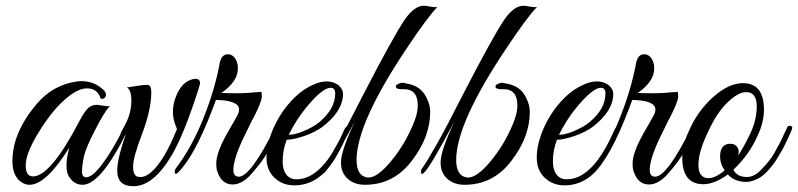

<svg xmlns="http://www.w3.org/2000/svg" viewBox="-20 -638 2764 665"><path d="M279 -24Q297 -24 326 -59Q367 -111 407 -192Q411 -200 416 -202Q424 -205 424 -196Q424 -191 421 -184Q329 2 266 2Q237 2 219 -26Q201 -56 220 -127Q140 2 82 2Q66 2 53 -8Q23 -29 23 -80Q23 -179 108 -279Q157 -336 226 -352Q248 -357 262 -357Q308 -357 340 -325Q350 -314 346 -304Q342 -294 329 -296Q318 -332 281 -332Q238 -332 175 -264Q140 -224 108 -170Q69 -104 69 -65.5Q69 -27 94 -27Q154 -27 251 -211Q270 -248 283 -261.5Q296 -275 316 -275Q318 -275 323.5 -274Q329 -273 336 -272Q343 -271 350 -270.5Q357 -270 361 -271Q342 -252 310 -189Q278 -128 270 -94Q264 -63 264 -43.5Q264 -24 279 -24Z M668 -331Q617 -171 574 -99Q511 7 442 7Q386 7 386 -47Q386 -88 416 -174Q406 -158 400.5 -163.5Q395 -169 398 -177L416 -211Q435 -249 435 -289Q435 -328 419 -335Q479 -345 489 -344Q499 -344 501.5 -336Q504 -328 504 -318Q504 -258 472 -174Q441 -93 441 -62Q441 -48 443.5 -40.5Q446 -33 450 -29.5Q454 -26 458.5 -25.5Q463 -25 468 -25Q494 -25 527 -67Q560 -109 593 -191Q579 -223 579 -247.5Q579 -272 585 -291Q603 -349 642 -362Q649 -365 657 -365Q673 -365 673 -349Z M804 -401Q804 -356 747 -316Q767 -315 800.5 -315Q834 -315 885 -320Q887 -316 887 -304Q887 -298 883.5 -287.5Q880 -277 875 -265.5Q870 -254 864 -242Q858 -230 853 -221Q842 -198 826.5 -167Q811 -136 799 -102Q774 -26 807 -26Q848 -26 931 -193Q938 -206 942.5 -203Q947 -200 947 -195Q947 -190 934 -164Q921 -138 906 -110Q891 -82 859 -45Q822 1 786 1Q747 1 732 -46Q729 -55 729 -73Q729 -91 740 -121Q752 -152 777 -194Q802 -237 805 -244Q808 -251 808 -259Q808 -290 728 -292L716 -260Q652 -93 595 -39Q585 -30 585 -45Q585 -46 587 -52Q644 -127 684 -227Q724 -327 741 -419Q747 -450 769 -450Q791 -450 801 -422Q804 -413 804 -401Z M973 -154Q959 -118 959 -78Q959 -50 971.5 -33.5Q984 -17 1007 -17Q1098 -17 1172 -188Q1179 -203 1189 -202Q1193 -201 1193 -197Q1193 -195 1170 -144Q1147 -96 1125 -66Q1074 4 999 4Q959 4 931 -22Q903 -48 903 -93Q903 -126 915.5 -164Q928 -202 950 -237.5Q972 -273 1002 -302Q1032 -331 1068 -346Q1091 -356 1112 -356Q1133 -356 1151 -344Q1168 -330 1168 -313Q1168 -253 1096 -198Q1085 -190 1069.5 -182Q1054 -174 1034 -167Q995 -154 973 -154ZM1141 -314Q1141 -334 1125 -334Q1097 -334 1040 -265Q1005 -222 980 -171Q989 -171 1002 -174Q1015 -177 1029.5 -183Q1044 -189 1059 -197Q1074 -205 1086 -215Q1141 -261 1141 -314Z M1427 -272Q1427 -329 1380 -329H1372Q1357 -329 1353 -333.5Q1349 -338 1352.5 -342.5Q1356 -347 1365.5 -350Q1375 -353 1386 -349Q1437 -342 1457 -300Q1470 -275 1470 -251Q1470 -164 1407 -82Q1344 2 1244 2Q1207 2 1184 -19Q1161 -40 1161 -75Q1161 -116 1209 -217Q1167 -139 1141 -94.5Q1115 -50 1103 -39Q1093 -30 1093 -45Q1093 -46 1095 -52Q1112 -75 1147 -137Q1182 -199 1234 -302Q1339 -506 1381 -569Q1415 -618 1447 -618H1448H1453Q1453 -618 1470 -615Q1486 -612 1495 -614Q1461 -579 1391 -474Q1215 -212 1215 -84Q1215 -31 1249 -24Q1251 -23 1256 -23Q1287 -23 1333 -78Q1380 -134 1410 -205Q1427 -244 1427 -272Z M1772 -272Q1772 -329 1725 -329H1717Q1702 -329 1698 -333.5Q1694 -338 1697.5 -342.5Q1701 -347 1710.5 -350Q1720 -353 1731 -349Q1782 -342 1802 -300Q1815 -275 1815 -251Q1815 -164 1752 -82Q1689 2 1589 2Q1552 2 1529 -19Q1506 -40 1506 -75Q1506 -116 1554 -217Q1512 -139 1486 -94.5Q1460 -50 1448 -39Q1438 -30 1438 -45Q1438 -46 1440 -52Q1457 -75 1492 -137Q1527 -199 1579 -302Q1684 -506 1726 -569Q1760 -618 1792 -618H1793H1798Q1798 -618 1815 -615Q1831 -612 1840 -614Q1806 -579 1736 -474Q1560 -212 1560 -84Q1560 -31 1594 -24Q1596 -23 1601 -23Q1632 -23 1678 -78Q1725 -134 1755 -205Q1772 -244 1772 -272Z M1909 -154Q1895 -118 1895 -78Q1895 -50 1907.5 -33.5Q1920 -17 1943 -17Q2034 -17 2108 -188Q2115 -203 2125 -202Q2129 -201 2129 -197Q2129 -195 2106 -144Q2083 -96 2061 -66Q2010 4 1935 4Q1895 4 1867 -22Q1839 -48 1839 -93Q1839 -126 1851.5 -164Q1864 -202 1886 -237.5Q1908 -273 1938 -302Q1968 -331 2004 -346Q2027 -356 2048 -356Q2069 -356 2087 -344Q2104 -330 2104 -313Q2104 -253 2032 -198Q2021 -190 2005.5 -182Q1990 -174 1970 -167Q1931 -154 1909 -154ZM2077 -314Q2077 -334 2061 -334Q2033 -334 1976 -265Q1941 -222 1916 -171Q1925 -171 1938 -174Q1951 -177 1965.5 -183Q1980 -189 1995 -197Q2010 -205 2022 -215Q2077 -261 2077 -314Z M2246 -401Q2246 -356 2189 -316Q2209 -315 2242.5 -315Q2276 -315 2327 -320Q2329 -316 2329 -304Q2329 -298 2325.5 -287.5Q2322 -277 2317 -265.5Q2312 -254 2306 -242Q2300 -230 2295 -221Q2284 -198 2268.5 -167Q2253 -136 2241 -102Q2216 -26 2249 -26Q2290 -26 2373 -193Q2380 -206 2384.5 -203Q2389 -200 2389 -195Q2389 -190 2376 -164Q2363 -138 2348 -110Q2333 -82 2301 -45Q2264 1 2228 1Q2189 1 2174 -46Q2171 -55 2171 -73Q2171 -91 2182 -121Q2194 -152 2219 -194Q2244 -237 2247 -244Q2250 -251 2250 -259Q2250 -290 2170 -292L2158 -260Q2094 -93 2037 -39Q2027 -30 2027 -45Q2027 -46 2029 -52Q2086 -127 2126 -227Q2166 -327 2183 -419Q2189 -450 2211 -450Q2233 -450 2243 -422Q2246 -413 2246 -401Z M2553 -350Q2626 -350 2626 -258Q2626 -215 2604 -168Q2575 -102 2520 -50Q2533 -25 2567 -25Q2594 -25 2618 -52Q2648 -83 2661 -106.5Q2674 -130 2680 -141Q2683 -146 2686.5 -154Q2690 -162 2695 -172Q2705 -193 2707 -197.5Q2709 -202 2714 -202Q2724 -203 2724 -195Q2724 -194 2722 -188L2716 -174L2707 -154Q2704 -148 2696.5 -132.5Q2689 -117 2683 -108Q2678 -99 2668.5 -84Q2659 -69 2651 -60Q2644 -51 2633 -40Q2622 -29 2612 -23Q2586 -8 2565 -8Q2524 -8 2501 -34Q2455 0 2416 0Q2343 0 2343 -92Q2343 -135 2365 -182Q2394 -251 2449 -301Q2504 -350 2553 -350ZM2564 -319Q2537 -319 2500 -283.5Q2463 -248 2434 -185Q2399 -113 2399 -67Q2399 -21 2434 -21Q2458 -21 2490 -48Q2474 -70 2474 -97Q2475 -140 2509 -140Q2521 -140 2527.5 -135Q2534 -130 2536.5 -123.5Q2539 -117 2538.5 -110Q2538 -103 2537 -99Q2545 -112 2555 -129.5Q2565 -147 2576 -170Q2601 -220 2601 -270Q2601 -319 2564 -319Z"/></svg>

Font: #9Slide05 Great Vibes
Style: Regular
Weight: 400
Designer: Robert E. Leuschke
Foundry: Robert E. Leuschke
Version: Version 1.001